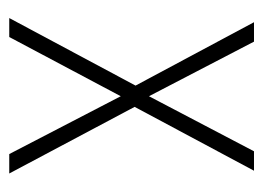

<svg xmlns="http://www.w3.org/2000/svg" viewBox="-97 -472 569 415"><g transform="rotate(90 187.5 -264.5)"><path d="M165 -273 28 -529H70L188 -302L307 -529H349L211 -271L355 0H313L188 -241L60 0H19Z"/></g></svg>

Font: Noto Sans Sinhala Condensed ExtraLight
Style: Regular
Weight: 200
Width: 3
Designer: Jelle Bosma - Monotype Design Team
Foundry: Monotype Imaging Inc.
Version: Version 2.006; ttfautohint (v1.8.4.7-5d5b)